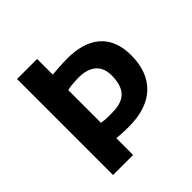

<svg xmlns="http://www.w3.org/2000/svg" viewBox="-194 -897 1051 1051"><g transform="rotate(-45 332.0 -371.5)"><path d="M91.8 0H247.1V-129.9C266.6 -127.9 296.9 -125.5 342.8 -125.5C526.4 -125.5 626 -225.1 626 -393.1C626 -554.7 524.9 -628.4 365.7 -628.4C323.7 -628.4 282.7 -624.5 247.1 -622.1V-743.2H91.8ZM247.1 -249V-502C270 -507.8 298.3 -509.8 321.8 -510.7C419.4 -514.6 472.2 -472.7 472.2 -391.6C472.2 -265.6 403.3 -244.1 323.2 -244.1C300.8 -244.1 273.4 -243.7 247.1 -249Z"/></g></svg>

Font: Merriweather Sans
Style: Bold
Weight: 700
Designer: Eben Sorkin ( eben@eyebytes.com )
Foundry: Eben Sorkin
Version: Version 1.003